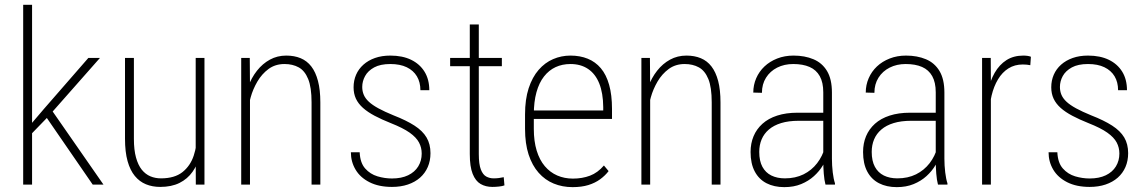

<svg xmlns="http://www.w3.org/2000/svg" viewBox="-20 -770 4787 801"><path d="M113.8 -750V0H76.7V-750ZM397 -528.3 181.6 -284.2 102.5 -202.6 95.2 -235.8 163.1 -315.4 348.6 -528.3ZM366.7 0 168 -288.6 189 -320.3 411.6 0Z M796.4 -122.1V-528.3H833V0H796.9ZM802.2 -211.4 825.2 -212.4Q825.2 -164.6 814.9 -124Q804.7 -83.5 783.4 -53.5Q762.2 -23.4 728.8 -6.8Q695.3 9.8 648.4 9.8Q615.7 9.8 588.9 -1.2Q562 -12.2 542.5 -35.9Q522.9 -59.6 512.2 -97.9Q501.5 -136.2 501.5 -191.4V-528.3H538.6V-190.4Q538.6 -144.5 547.4 -112.8Q556.2 -81.1 571.5 -62Q586.9 -43 607.4 -34.4Q627.9 -25.9 651.4 -25.9Q708.5 -25.9 741.5 -52.2Q774.4 -78.6 788.3 -121.1Q802.2 -163.6 802.2 -211.4Z M1022.9 -415.5V0H986.3V-528.3H1022ZM1015.6 -305.7 998 -328.1Q1001 -370.1 1014.9 -407.7Q1028.8 -445.3 1052 -474.9Q1075.2 -504.4 1106 -521.2Q1136.7 -538.1 1174.3 -538.1Q1208 -538.1 1234.4 -527.1Q1260.7 -516.1 1278.8 -492.7Q1296.9 -469.2 1306.6 -432.1Q1316.4 -395 1316.4 -342.8V0H1279.8V-343.3Q1279.8 -405.8 1265.6 -440.4Q1251.5 -475.1 1226.1 -489Q1200.7 -502.9 1167 -502.9Q1128.4 -502.9 1100.3 -482.2Q1072.3 -461.4 1053.7 -429.7Q1035.2 -397.9 1025.9 -364.5Q1016.6 -331.1 1015.6 -305.7Z M1739.3 -129.4Q1739.3 -154.3 1728 -175.5Q1716.8 -196.8 1689 -216.6Q1661.1 -236.3 1610.4 -256.3Q1572.3 -271.5 1543.2 -286.9Q1514.2 -302.2 1494.4 -319.8Q1474.6 -337.4 1464.8 -358.4Q1455.1 -379.4 1455.1 -405.8Q1455.1 -434.1 1465.6 -458.3Q1476.1 -482.4 1496.1 -500.2Q1516.1 -518.1 1544.4 -528.1Q1572.8 -538.1 1608.4 -538.1Q1659.2 -538.1 1695.3 -520.5Q1731.4 -502.9 1751.2 -470.7Q1771 -438.5 1771 -393.6H1733.9Q1733.9 -427.2 1719.2 -451.7Q1704.6 -476.1 1676.8 -489.5Q1648.9 -502.9 1608.4 -502.9Q1566.9 -502.9 1541 -488.8Q1515.1 -474.6 1503.2 -452.9Q1491.2 -431.2 1491.2 -407.2Q1491.2 -389.6 1497.6 -374.5Q1503.9 -359.4 1518.6 -345.7Q1533.2 -332 1558.6 -318.1Q1584 -304.2 1622.1 -288.6Q1674.8 -268.1 1709 -246.1Q1743.2 -224.1 1759.5 -196.5Q1775.9 -168.9 1775.9 -130.9Q1775.9 -99.1 1764.6 -73.2Q1753.4 -47.4 1732.4 -28.8Q1711.4 -10.3 1681.6 -0.2Q1651.9 9.8 1615.2 9.8Q1560.1 9.8 1521.5 -9.8Q1482.9 -29.3 1463.4 -62.3Q1443.8 -95.2 1443.8 -134.8H1480.5Q1482.4 -90.8 1503.4 -67.1Q1524.4 -43.5 1554.7 -34.4Q1585 -25.4 1615.2 -25.4Q1654.8 -25.4 1682.6 -38.8Q1710.4 -52.2 1724.9 -75.9Q1739.3 -99.6 1739.3 -129.4Z M2073.7 -528.3V-493.7H1857.9V-528.3ZM1939.9 -668H1977.5V-127.4Q1977.5 -84.5 1986.1 -62.7Q1994.6 -41 2008.8 -33.4Q2022.9 -25.9 2039.1 -25.9Q2051.8 -25.9 2061.5 -27.3Q2071.3 -28.8 2081.5 -30.8L2084.5 3.4Q2075.7 6.8 2061 8.3Q2046.4 9.8 2034.2 9.8Q2006.3 9.8 1985.1 -2.4Q1963.9 -14.6 1951.9 -44.7Q1939.9 -74.7 1939.9 -127.4Z M2368.7 10.7Q2326.2 10.7 2290 -4.2Q2253.9 -19 2227.1 -49.3Q2200.2 -79.6 2185.3 -125.2Q2170.4 -170.9 2170.4 -232.4V-292.5Q2170.4 -355.5 2185.5 -401.9Q2200.7 -448.2 2227.1 -478.5Q2253.4 -508.8 2287.6 -523.4Q2321.8 -538.1 2359.9 -538.1Q2399.9 -538.1 2431.9 -525.1Q2463.9 -512.2 2486.6 -485.4Q2509.3 -458.5 2521.2 -416.3Q2533.2 -374 2533.2 -315.4V-273.9H2193.4V-309.1H2496.6V-323.2Q2496.1 -381.8 2480 -421.9Q2463.9 -461.9 2433.3 -482.4Q2402.8 -502.9 2359.9 -502.9Q2325.7 -502.9 2297.9 -490Q2270 -477.1 2249.5 -450.9Q2229 -424.8 2218 -385Q2207 -345.2 2207 -292.5V-232.4Q2207 -180.7 2219 -141.6Q2231 -102.5 2252.9 -76.7Q2274.9 -50.8 2304.9 -37.8Q2335 -24.9 2370.1 -24.9Q2409.2 -24.9 2441.4 -37.1Q2473.6 -49.3 2499.5 -79.6L2519 -56.2Q2504.9 -37.6 2483.9 -22.2Q2462.9 -6.8 2434.6 2Q2406.2 10.7 2368.7 10.7Z M2692.4 -415.5V0H2655.8V-528.3H2691.4ZM2685.1 -305.7 2667.5 -328.1Q2670.4 -370.1 2684.3 -407.7Q2698.2 -445.3 2721.4 -474.9Q2744.6 -504.4 2775.4 -521.2Q2806.2 -538.1 2843.8 -538.1Q2877.4 -538.1 2903.8 -527.1Q2930.2 -516.1 2948.2 -492.7Q2966.3 -469.2 2976.1 -432.1Q2985.8 -395 2985.8 -342.8V0H2949.2V-343.3Q2949.2 -405.8 2935.1 -440.4Q2920.9 -475.1 2895.5 -489Q2870.1 -502.9 2836.4 -502.9Q2797.9 -502.9 2769.8 -482.2Q2741.7 -461.4 2723.1 -429.7Q2704.6 -397.9 2695.3 -364.5Q2686 -331.1 2685.1 -305.7Z M3414.6 -97.7V-384.8Q3414.6 -426.3 3399.9 -452.4Q3385.3 -478.5 3357.4 -490.7Q3329.6 -502.9 3289.1 -502.9Q3252 -502.9 3222.4 -488Q3192.9 -473.1 3175.8 -446Q3158.7 -418.9 3158.7 -382.8L3122.6 -383.8Q3122.6 -415.5 3134.8 -443.6Q3147 -471.7 3169.2 -492.7Q3191.4 -513.7 3222.4 -525.9Q3253.4 -538.1 3290.5 -538.1Q3337.4 -538.1 3373.5 -522.9Q3409.7 -507.8 3430.2 -473.9Q3450.7 -439.9 3450.7 -383.8V-107.9Q3450.7 -79.6 3454.1 -51Q3457.5 -22.5 3463.4 -5.4V0H3423.8Q3418.9 -18.1 3416.7 -45.4Q3414.6 -72.8 3414.6 -97.7ZM3424.8 -299.8 3425.8 -266.1H3312.5Q3270 -266.1 3239 -256.6Q3208 -247.1 3187.7 -229.7Q3167.5 -212.4 3157.5 -188.7Q3147.5 -165 3147.5 -136.2Q3147.5 -98.6 3160.6 -74.2Q3173.8 -49.8 3198 -37.8Q3222.2 -25.9 3254.4 -25.9Q3298.3 -25.9 3332.3 -42.7Q3366.2 -59.6 3388.9 -89.1Q3411.6 -118.7 3421.9 -156.2L3434.1 -128.9Q3427.7 -105 3413.1 -80.3Q3398.4 -55.7 3375.7 -35.2Q3353 -14.6 3322.3 -2Q3291.5 10.7 3252 10.7Q3209.5 10.7 3177.7 -5.6Q3146 -22 3128.7 -54.7Q3111.3 -87.4 3111.3 -135.7Q3111.3 -171.9 3123.8 -201.7Q3136.2 -231.4 3160.9 -253.7Q3185.5 -275.9 3222.4 -287.8Q3259.3 -299.8 3307.6 -299.8Z M3883.8 -97.7V-384.8Q3883.8 -426.3 3869.1 -452.4Q3854.5 -478.5 3826.7 -490.7Q3798.8 -502.9 3758.3 -502.9Q3721.2 -502.9 3691.7 -488Q3662.1 -473.1 3645 -446Q3627.9 -418.9 3627.9 -382.8L3591.8 -383.8Q3591.8 -415.5 3604 -443.6Q3616.2 -471.7 3638.4 -492.7Q3660.6 -513.7 3691.7 -525.9Q3722.7 -538.1 3759.8 -538.1Q3806.6 -538.1 3842.8 -522.9Q3878.9 -507.8 3899.4 -473.9Q3919.9 -439.9 3919.9 -383.8V-107.9Q3919.9 -79.6 3923.3 -51Q3926.8 -22.5 3932.6 -5.4V0H3893.1Q3888.2 -18.1 3886 -45.4Q3883.8 -72.8 3883.8 -97.7ZM3894 -299.8 3895 -266.1H3781.7Q3739.3 -266.1 3708.3 -256.6Q3677.2 -247.1 3657 -229.7Q3636.7 -212.4 3626.7 -188.7Q3616.7 -165 3616.7 -136.2Q3616.7 -98.6 3629.9 -74.2Q3643.1 -49.8 3667.2 -37.8Q3691.4 -25.9 3723.6 -25.9Q3767.6 -25.9 3801.5 -42.7Q3835.4 -59.6 3858.2 -89.1Q3880.9 -118.7 3891.1 -156.2L3903.3 -128.9Q3897 -105 3882.3 -80.3Q3867.7 -55.7 3845 -35.2Q3822.3 -14.6 3791.5 -2Q3760.7 10.7 3721.2 10.7Q3678.7 10.7 3647 -5.6Q3615.2 -22 3597.9 -54.7Q3580.6 -87.4 3580.6 -135.7Q3580.6 -171.9 3593 -201.7Q3605.5 -231.4 3630.1 -253.7Q3654.8 -275.9 3691.7 -287.8Q3728.5 -299.8 3776.9 -299.8Z M4113.8 -438V0H4077.1V-528.3H4113.3ZM4280.8 -533.2 4278.3 -498Q4271.5 -499.5 4263.9 -500.2Q4256.3 -501 4247.1 -501Q4212.9 -501 4187 -484.6Q4161.1 -468.3 4143.6 -439Q4126 -409.7 4116.9 -371.6Q4107.9 -333.5 4107.4 -290L4090.8 -286.1Q4090.8 -339.8 4100.3 -385.7Q4109.9 -431.6 4129.6 -466.1Q4149.4 -500.5 4179 -519.3Q4208.5 -538.1 4249 -538.1Q4258.3 -538.1 4266.8 -536.9Q4275.4 -535.6 4280.8 -533.2Z M4649.9 -129.4Q4649.9 -154.3 4638.7 -175.5Q4627.4 -196.8 4599.6 -216.6Q4571.8 -236.3 4521 -256.3Q4482.9 -271.5 4453.9 -286.9Q4424.8 -302.2 4405 -319.8Q4385.3 -337.4 4375.5 -358.4Q4365.7 -379.4 4365.7 -405.8Q4365.7 -434.1 4376.2 -458.3Q4386.7 -482.4 4406.7 -500.2Q4426.8 -518.1 4455.1 -528.1Q4483.4 -538.1 4519 -538.1Q4569.8 -538.1 4606 -520.5Q4642.1 -502.9 4661.9 -470.7Q4681.6 -438.5 4681.6 -393.6H4644.5Q4644.5 -427.2 4629.9 -451.7Q4615.2 -476.1 4587.4 -489.5Q4559.6 -502.9 4519 -502.9Q4477.5 -502.9 4451.7 -488.8Q4425.8 -474.6 4413.8 -452.9Q4401.9 -431.2 4401.9 -407.2Q4401.9 -389.6 4408.2 -374.5Q4414.6 -359.4 4429.2 -345.7Q4443.8 -332 4469.2 -318.1Q4494.6 -304.2 4532.7 -288.6Q4585.4 -268.1 4619.6 -246.1Q4653.8 -224.1 4670.2 -196.5Q4686.5 -168.9 4686.5 -130.9Q4686.5 -99.1 4675.3 -73.2Q4664.1 -47.4 4643.1 -28.8Q4622.1 -10.3 4592.3 -0.2Q4562.5 9.8 4525.9 9.8Q4470.7 9.8 4432.1 -9.8Q4393.6 -29.3 4374 -62.3Q4354.5 -95.2 4354.5 -134.8H4391.1Q4393.1 -90.8 4414.1 -67.1Q4435.1 -43.5 4465.3 -34.4Q4495.6 -25.4 4525.9 -25.4Q4565.4 -25.4 4593.3 -38.8Q4621.1 -52.2 4635.5 -75.9Q4649.9 -99.6 4649.9 -129.4Z"/></svg>

Font: Roboto Condensed ExtraLight
Style: Regular
Weight: 250
Designer: Christian Robertson
Foundry: Google
Version: Version 3.008; 2023